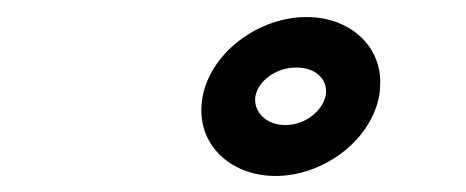

<svg xmlns="http://www.w3.org/2000/svg" viewBox="-20 -661 558 230"><path d="M286.1 -546.4C289.6 -563.5 309.6 -580.1 335 -580.1C357.9 -580.1 370.6 -566.9 370.6 -551.8C370.6 -549.8 370.6 -548.3 370.1 -546.4C366.7 -529.3 346.7 -511.2 321.8 -511.2C299.3 -511.2 285.6 -525.9 285.6 -541.5C285.6 -543 285.6 -544.9 286.1 -546.4ZM222.7 -545.4C221.7 -539.6 221.2 -534.2 221.2 -528.8C221.2 -482.9 259.8 -450.2 310.1 -450.2C366.2 -450.2 423.3 -491.2 434.1 -545.4C435.1 -551.3 435.5 -557.1 435.5 -562.5C435.5 -607.9 397.5 -640.6 347.2 -640.6C291 -640.6 233.4 -599.6 222.7 -545.4Z"/></svg>

Font: Fantasque Sans Mono
Style: RegItalic
Weight: 400
Italic angle: -11°
Monospace: yes
Designer: Jany Belluz
Version: Version 1.6.3